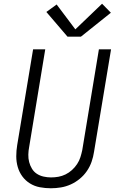

<svg xmlns="http://www.w3.org/2000/svg" viewBox="-20 -999 640 1027"><path d="M252 8Q222 8 193 2.5Q164 -3 140 -18Q116 -33 99.5 -55.5Q83 -78 75 -105.5Q67 -133 67 -163Q67 -193 72 -223L157 -735H222L136 -213Q132 -193 131.5 -172Q131 -151 136 -132Q141 -113 151 -96.5Q161 -80 177 -69.5Q193 -59 213 -54.5Q233 -50 253 -50Q273 -50 292.5 -53.5Q312 -57 330.5 -66Q349 -75 365 -89.5Q381 -104 392.5 -121.5Q404 -139 410 -158Q416 -177 420 -196L509 -735H574L483 -187Q479 -160 470 -134Q461 -108 445 -84.5Q429 -61 406.5 -42.5Q384 -24 358.5 -12.5Q333 -1 306 3.5Q279 8 252 8Q252 8 252 8Q252 8 252 8ZM341 -803 228 -935 283 -975 383 -842 526 -979 573 -931 413 -803Z"/></svg>

Font: Iosevka SS04 Lt Ex Obl
Style: Regular
Weight: 300
Width: 7
Italic angle: -9°
Monospace: yes
Designer: Belleve Invis
Foundry: Belleve Invis
Version: Version 19.0.0; ttfautohint (v1.8.4)